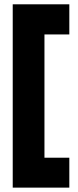

<svg xmlns="http://www.w3.org/2000/svg" viewBox="-20 -695 358 878"><path d="M183.3 -537.5V26.2H297V163H38.2V-675.3H297V-537.5Z"/></svg>

Font: Overused Grotesk Light
Style: Regular
Weight: 300
Designer: RandomMaerks
Version: Version 0.005